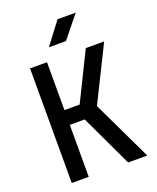

<svg xmlns="http://www.w3.org/2000/svg" viewBox="-170 -1050 940 1149"><g transform="rotate(-20 300.0 -475.0)"><path d="M342 -810 455 -950H339L233 -810ZM192 0V-331H287L443 0H565L383 -381L556 -730H439L289 -425H192V-730H84V0Z"/></g></svg>

Font: Tekne LDO SemiBold
Style: Regular
Weight: 600
Monospace: yes
Designer: Alessio Laiso, Mario Rullo, Paolo Rosset
Foundry: Alessio Laiso
Version: Version 1.000;hotconv 1.0.109;makeotfexe 2.5.65596